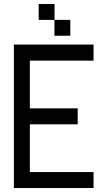

<svg xmlns="http://www.w3.org/2000/svg" viewBox="-20 -944 540 964"><path d="M333 -764.6H253.4V-844.2H333ZM253.9 -844.2H174.3V-923.8H253.9ZM449.7 -639.6H129.9V-399.9H370.1V-319.8H129.9V-80.1H449.7V0H49.8V-720.2H449.7Z"/></svg>

Font: W95FA
Style: Regular
Weight: 400
Designer: FontsArena.com
Foundry: Alina Sava
Version: Version 1.002;Fontself Maker 3.4.0